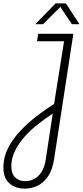

<svg xmlns="http://www.w3.org/2000/svg" viewBox="-51 -900 490 1136"><path d="M97 216Q39 216 4 184.5Q-31 153 -31 90Q-31 30 -3 -24.5Q25 -79 70 -126.5Q115 -174 168 -214.5Q221 -255 269 -285L328 -656H168L175 -700H383L269 42Q259 106 233 144Q207 182 171 199Q135 216 97 216ZM99 172Q125 172 150 159.5Q175 147 194 118.5Q213 90 220 42L261 -228Q220 -201 176.5 -167.5Q133 -134 97 -94Q61 -54 38.5 -9Q16 36 16 84Q16 128 39 150Q62 172 99 172ZM158 -757 278 -880H339L419 -757H374L306 -859L204 -757Z"/></svg>

Font: MuseoModerno Thin ExtraLight
Style: Italic
Weight: 250
Italic angle: -9°
Version: Version 1.003